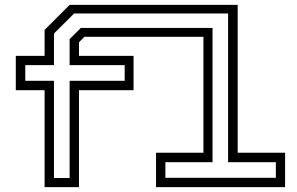

<svg xmlns="http://www.w3.org/2000/svg" viewBox="-20 -770 1223 790"><path d="M163.5 0V-399H45V-540H163.5V-647L266.5 -750H958V-141.5H1153V0H622V-141.5H817V-618.5H327L305 -596V-540H529.5V-399H305V0ZM202 -37.5H266.5V-437.5H493V-502H266.5V-609L312.5 -655H854.5V-102.5H660.5V-38.5H1115V-102.5H918.5V-714.5H285L202 -632V-502H84V-437.5H202Z"/></svg>

Font: Tourney Expanded
Style: Regular
Weight: 400
Width: 7
Designer: Tyler Finck
Foundry: Etcetera Type Co
Version: Version 1.010; ttfautohint (v1.8.3)